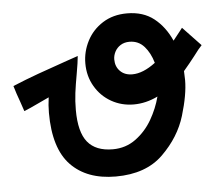

<svg xmlns="http://www.w3.org/2000/svg" viewBox="-42 -548 685 596"><g transform="rotate(-5 300.0 -250.0)"><path d="M106 -214.5Q106 -238 109.5 -262.5L78.5 -248Q46 -232.5 30.5 -226.5L20.5 -256Q10.5 -283 3.5 -307Q44.5 -324 83.2 -338Q122 -352 175.5 -370.5Q193 -376.5 210.5 -382.5Q209 -364 202.5 -327.5Q196.5 -294.5 193.2 -269Q190 -243.5 190 -216Q190 -147 215.5 -115.8Q241 -84.5 294 -84.5Q334.5 -84.5 365.8 -107.5Q397 -130.5 416.8 -164.8Q436.5 -199 446 -235.5Q409 -217.5 371 -217.5Q333 -217.5 301.2 -235.5Q269.5 -253.5 250.8 -285.5Q232 -317.5 232 -357.5Q232 -394 249 -427Q266 -460 298.2 -480.5Q330.5 -501 374 -501Q424.5 -501 458 -474.5Q491.5 -448 511 -404L532 -430.5L540.5 -441.5L596.5 -382.5Q587.5 -373.5 570.5 -350.5Q562.5 -340.5 553.8 -329.5Q545 -318.5 535 -307Q536 -287 536 -279Q536 -234 516.5 -169.2Q497 -104.5 443.5 -52Q390 0.5 296 0.5Q206 0.5 156 -51.5Q106 -103.5 106 -214.5ZM374.5 -311Q408 -311 447 -340.5Q438 -372 420 -392.2Q402 -412.5 374 -412.5Q358 -412.5 346.2 -405Q334.5 -397.5 328.5 -385.8Q322.5 -374 322.5 -362Q322.5 -339.5 336.8 -325.2Q351 -311 374.5 -311Z"/></g></svg>

Font: JuliaMono ExtraBold
Style: Regular
Weight: 800
Monospace: yes
Designer: cormullion
Foundry: corm
Version: Version 0.055; ttfautohint (v1.8.4)